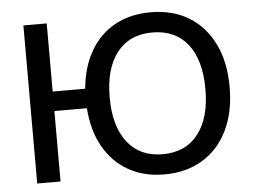

<svg xmlns="http://www.w3.org/2000/svg" viewBox="-51 -779 1130 853"><g transform="rotate(-5 514.0 -352.5)"><path d="M649 9Q558 9 489 -30Q420 -69 379 -141.5Q338 -214 331 -314H186V0H82V-705H186V-401H331Q340 -498 381 -568.5Q422 -639 490.5 -676.5Q559 -714 649 -714Q748 -714 820 -670Q892 -626 931.5 -545Q971 -464 971 -353Q971 -242 931.5 -160.5Q892 -79 819.5 -35Q747 9 649 9ZM649 -81Q751 -81 807 -152.5Q863 -224 863 -353Q863 -482 807.5 -553Q752 -624 649 -624Q548 -624 492 -553Q436 -482 436 -353Q436 -224 492 -152.5Q548 -81 649 -81Z"/></g></svg>

Font: Nunito Sans SemiBold
Style: Regular
Weight: 600
Designer: Vernon Adams
Foundry: Vernon Adams
Version: Version 3.101; ttfautohint (v1.8.4.7-5d5b);gftools[0.9.27]